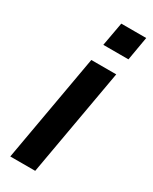

<svg xmlns="http://www.w3.org/2000/svg" viewBox="-190 -769 647 814"><g transform="rotate(30 133.5 -361.5)"><path d="M124 -607 145 -723H267L247 -607ZM19 0 112 -526H234L141 0Z"/></g></svg>

Font: Archivo Variable SemiBold
Style: Italic
Weight: 600
Italic angle: -10°
Designer: Hector Gatti
Foundry: Omnibus-Type
Version: Version 2.001